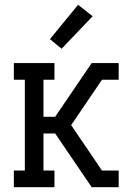

<svg xmlns="http://www.w3.org/2000/svg" viewBox="-20 -784 540 804"><path d="M38 0V-70H84V-450H38V-520H208V-450H162V-295H211L364 -520H477V-450H407L278 -260L407 -70H477V0H364L211 -225H162V-70H208V0ZM238 -580 189 -620 307 -764 368 -716Z"/></svg>

Font: Iosevka Curly Slab
Style: Regular
Weight: 400
Monospace: yes
Designer: Belleve Invis
Foundry: Belleve Invis
Version: Version 22.1.2; ttfautohint (v1.8.4)